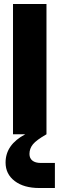

<svg xmlns="http://www.w3.org/2000/svg" viewBox="-20 -670 297 958"><path d="M211.9 0Q161.6 28.8 144.3 50Q127 71.3 127 98.1Q127 119.6 141.6 131.3Q156.2 143.1 184.1 143.1H253.9V268.1H175.8Q99.1 268.1 53.5 233.4Q7.8 198.7 7.8 141.1Q7.8 51.8 106 0H44.9V-649.9H211.9Z"/></svg>

Font: Overused Grotesk ExtraBold
Style: Regular
Weight: 800
Version: Version 0.002